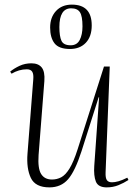

<svg xmlns="http://www.w3.org/2000/svg" viewBox="-20 -797 594 831"><path d="M24 -487Q41 -501 64.5 -512Q88 -523 116 -523Q146 -523 160.5 -505Q175 -487 172 -446L147 -126Q143 -68 158 -44Q173 -20 205 -20Q226 -20 244.5 -29.5Q263 -39 280.5 -67Q298 -95 316 -151L430 -509H455L437 -51Q436 -27 442.5 -17.5Q449 -8 465 -8Q477 -8 493 -12.5Q509 -17 531 -28L536 -18Q516 -5 492.5 4.5Q469 14 442 14Q405 14 395 -11Q385 -36 388 -79L409 -376H407L333 -143Q305 -56 274.5 -21Q244 14 194 14Q133 14 113.5 -27Q94 -68 99 -132L124 -453Q126 -476 119.5 -486.5Q113 -497 96 -497Q62 -497 30 -478ZM283 -585Q235 -585 216 -609.5Q197 -634 197 -678Q197 -722 222.5 -749.5Q248 -777 291 -777Q377 -777 377 -687Q377 -639 351.5 -612Q326 -585 283 -585ZM286 -601Q313 -601 325 -624Q337 -647 337 -683Q337 -727 326 -744Q315 -761 288 -761Q237 -761 237 -680Q237 -640 246 -620.5Q255 -601 286 -601Z"/></svg>

Font: Display Extralight
Style: Italic
Weight: 200
Italic angle: -2°
Designer: Latin by Veronika Burian and Jose Scaglione. Greek by Irene Vlachou. Cyrillic by Vera Evstafieva
Foundry: TypeTogether
Version: Version 3.002